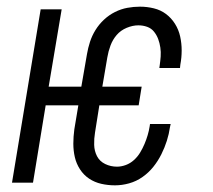

<svg xmlns="http://www.w3.org/2000/svg" viewBox="-20 -548 640 576"><path d="M325 8Q304 8 284 3.5Q264 -1 247.5 -12Q231 -23 220 -40Q209 -57 204.5 -76.5Q200 -96 200 -117Q200 -138 203 -160L215 -232H117L79 0H16L102 -520H165L126 -288H224L241 -386Q244 -404 250 -422.5Q256 -441 266.5 -458Q277 -475 292 -489Q307 -503 325 -512Q343 -521 362 -524.5Q381 -528 400 -528Q421 -528 441.5 -523Q462 -518 478 -506Q494 -494 505 -476.5Q516 -459 520.5 -438.5Q525 -418 525 -396.5Q525 -375 521 -354L520 -344H458L459 -351Q461 -365 462 -378.5Q463 -392 461 -405.5Q459 -419 454.5 -431Q450 -443 442 -453Q434 -463 421.5 -467.5Q409 -472 395 -472Q378 -472 360 -464.5Q342 -457 330 -443Q318 -429 311.5 -411.5Q305 -394 302 -376L287 -288H405L396 -232H278L265 -150Q262 -132 262.5 -113.5Q263 -95 271 -79.5Q279 -64 295.5 -56Q312 -48 331 -48Q344 -48 357.5 -53Q371 -58 382 -68Q393 -78 400.5 -90.5Q408 -103 413.5 -116Q419 -129 423 -142.5Q427 -156 429 -169L430 -176H492L490 -167Q487 -146 480.5 -125.5Q474 -105 464 -85Q454 -65 440 -47.5Q426 -30 407.5 -17Q389 -4 367.5 2Q346 8 325 8Z"/></svg>

Font: Iosevka Light Extended Oblique
Style: Regular
Weight: 300
Width: 7
Italic angle: -9°
Monospace: yes
Designer: Belleve Invis
Foundry: Belleve Invis
Version: Version 32.5.0; ttfautohint (v1.8.4)